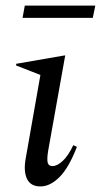

<svg xmlns="http://www.w3.org/2000/svg" viewBox="-20 -659 362 689"><path d="M125 10Q90 10 77 -17Q64 -44 72 -89L125 -390L38 -424V-430L211 -460H214L153 -119Q148 -89 151 -76Q154 -63 168 -63Q185 -63 205 -81.5Q225 -100 243 -138L256 -132Q227 -57 193.5 -23.5Q160 10 125 10ZM61 -595 69 -639H322L313 -595Z"/></svg>

Font: Spectral
Style: Italic
Weight: 400
Italic angle: -10°
Designer: Jean-Baptiste Levee
Foundry: Production Type
Version: Version 2.001